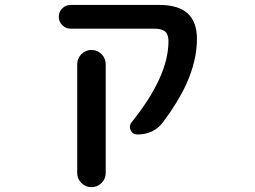

<svg xmlns="http://www.w3.org/2000/svg" viewBox="-20 -566 1040 783"><path d="M294.9 139.6V-303.7Q294.9 -328.1 312 -345.2Q329.1 -362.3 353 -362.3Q377 -362.3 394 -345.2Q411.1 -328.1 411.1 -303.7V139.6Q411.1 163.1 394 180.2Q377 197.3 353 197.3Q329.1 197.3 312 180.2Q294.9 163.1 294.9 139.6ZM540 -17.6Q520.5 -17.6 512.7 -35.2Q509.8 -42 509.8 -48.8Q509.8 -58.6 516.6 -67.4Q667 -253.9 667 -397.5Q667 -425.8 653.3 -437.5Q639.6 -449.2 605.5 -449.2H267.6Q248 -449.2 233.9 -463.4Q219.7 -477.5 219.7 -497.6Q219.7 -517.6 233.9 -531.7Q248 -545.9 267.6 -545.9H629.9Q706.1 -545.9 745.1 -511.7Q783.2 -476.6 783.2 -407.2Q783.2 -319.3 739.3 -221.7Q705.1 -148.4 645.5 -68.4Q607.4 -17.6 540 -17.6Z"/></svg>

Font: Rounded-X Mgen+ 2m medium
Style: Regular
Weight: 500
Designer: [Source Han Sans]
Ryoko NISHIZUKA  (kana & ideographs); Paul D. Hunt (Latin, Greek & Cyrillic); Wenlong ZHANG  (bopomofo
Version: Version 1.059.20150602